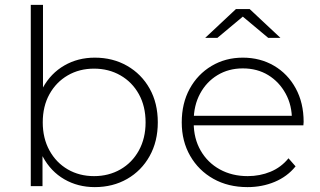

<svg xmlns="http://www.w3.org/2000/svg" viewBox="-20 -762 1312 786"><path d="M368 4Q299 4 243.5 -28Q188 -60 155.5 -120Q123 -180 123 -261Q123 -344 155.5 -403Q188 -462 243.5 -494Q299 -526 368 -526Q442 -526 500.5 -492.5Q559 -459 592.5 -399.5Q626 -340 626 -261Q626 -183 592.5 -123Q559 -63 500.5 -29.5Q442 4 368 4ZM106 0V-742H156V-353L146 -262L154 -171V0ZM365 -41Q425 -41 473 -68.5Q521 -96 548.5 -146Q576 -196 576 -261Q576 -327 548.5 -376.5Q521 -426 473 -453.5Q425 -481 365 -481Q305 -481 257.5 -453.5Q210 -426 182.5 -376.5Q155 -327 155 -261Q155 -196 182.5 -146Q210 -96 257.5 -68.5Q305 -41 365 -41Z M993 4Q914 4 853.5 -30Q793 -64 758.5 -124Q724 -184 724 -261Q724 -339 756.5 -398.5Q789 -458 846 -492Q903 -526 974 -526Q1045 -526 1101.5 -493Q1158 -460 1190.5 -400.5Q1223 -341 1223 -263Q1223 -260 1222.5 -256.5Q1222 -253 1222 -249H761V-288H1195L1175 -269Q1176 -330 1149.5 -378.5Q1123 -427 1078 -454.5Q1033 -482 974 -482Q916 -482 870.5 -454.5Q825 -427 799 -378.5Q773 -330 773 -268V-259Q773 -195 801.5 -145.5Q830 -96 880 -68.5Q930 -41 994 -41Q1044 -41 1087.5 -59Q1131 -77 1161 -114L1190 -81Q1156 -39 1104.5 -17.5Q1053 4 993 4ZM820 -607 946 -725H1002L1128 -607H1078L956 -709H992L870 -607Z"/></svg>

Font: Modern
Style: Regular
Weight: 300
Designer: Julieta Ulanovsky
Foundry: Julieta Ulanovsky
Version: Version 8.000